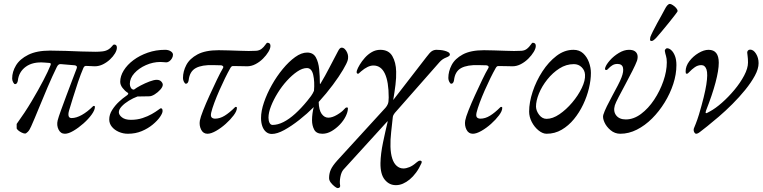

<svg xmlns="http://www.w3.org/2000/svg" viewBox="-20 -668 3888 979"><path d="M108 13Q101 13 90.5 8Q80 3 72 -4Q64 -11 65 -16V-36Q107 -94 141.5 -152Q176 -210 201 -258Q226 -306 237 -334Q239 -338 239 -342Q239 -346 233 -347L207 -349Q148 -354 112 -328Q76 -302 71 -257Q70 -250 66.5 -244.5Q63 -239 57 -239Q52 -239 47 -248.5Q42 -258 42 -268Q42 -302 61.5 -334.5Q81 -367 124 -388.5Q167 -410 235 -410Q275 -410 315.5 -408.5Q356 -407 394.5 -405.5Q433 -404 466 -404Q486 -404 503 -406Q520 -408 533 -416Q543 -422 550.5 -431.5Q558 -441 561 -441Q569 -441 572.5 -437Q576 -433 576 -425Q576 -412 566.5 -396Q557 -380 541 -365Q525 -350 505 -340Q485 -330 463 -330Q454 -330 441 -331Q428 -332 417 -332Q415 -332 411.5 -330Q408 -328 405 -321Q392 -291 378 -250Q364 -209 352 -169.5Q340 -130 332 -104Q327 -86 330 -76Q333 -66 345 -66Q369 -66 397.5 -82Q426 -98 454 -126Q455 -127 456 -127.5Q457 -128 458 -128Q464 -128 464 -123Q464 -107 447.5 -84Q431 -61 405.5 -38.5Q380 -16 354.5 -1Q329 14 311 14Q289 14 278.5 -7.5Q268 -29 274 -54Q278 -70 290.5 -104.5Q303 -139 318.5 -180.5Q334 -222 348.5 -260Q363 -298 371 -319Q374 -327 370.5 -330.5Q367 -334 362 -335L291 -341Q284 -342 279 -338.5Q274 -335 270 -327Q247 -280 223 -224Q199 -168 177.5 -115Q156 -62 139 -24Q131 -5 122 4Q113 13 108 13Z M632 14Q608 14 586 4.5Q564 -5 550.5 -21.5Q537 -38 537 -59Q537 -84 552 -107.5Q567 -131 587 -149.5Q607 -168 622 -178Q630 -183 633 -187.5Q636 -192 630 -196Q617 -204 605 -219.5Q593 -235 593 -251Q593 -280 611 -309Q629 -338 660.5 -361.5Q692 -385 733.5 -399.5Q775 -414 822 -414Q839 -414 850.5 -406.5Q862 -399 862 -389Q862 -380 857 -371Q852 -362 844 -356Q836 -350 828 -350Q823 -350 815 -351Q807 -352 798 -352Q760 -352 724 -336Q688 -320 665 -294.5Q642 -269 642 -240Q642 -229 647.5 -220Q653 -211 663 -211Q676 -221 698 -232.5Q720 -244 742.5 -252.5Q765 -261 779 -261Q794 -261 802 -252.5Q810 -244 810 -236Q810 -225 797.5 -211Q785 -197 769 -187Q753 -177 741 -177Q727 -177 713 -176.5Q699 -176 681 -176Q659 -168 637 -154.5Q615 -141 600.5 -125.5Q586 -110 586 -96Q586 -82 602 -69.5Q618 -57 647 -57Q680 -57 707 -66Q734 -75 754 -86.5Q774 -98 786 -107Q798 -116 800 -116Q809 -116 809 -102Q809 -91 796 -72Q783 -53 759 -33Q735 -13 703 0.5Q671 14 632 14Z M1038 14Q1016 14 1005.5 -7Q995 -28 999 -53Q1002 -70 1016 -105.5Q1030 -141 1049 -182.5Q1068 -224 1086 -261.5Q1104 -299 1116 -319Q1121 -327 1116.5 -331Q1112 -335 1107 -335L1068 -336Q1010 -338 978.5 -321Q947 -304 942 -259Q941 -252 937.5 -246.5Q934 -241 928 -241Q923 -241 918 -250.5Q913 -260 913 -270Q913 -304 930 -336.5Q947 -369 987 -390.5Q1027 -412 1095 -412Q1114 -412 1145.5 -411Q1177 -410 1206.5 -409Q1236 -408 1248 -408Q1268 -408 1285.5 -409Q1303 -410 1315 -420Q1325 -428 1332.5 -439Q1340 -450 1343 -450Q1351 -450 1355 -446Q1359 -442 1359 -434Q1359 -421 1348.5 -403.5Q1338 -386 1321 -369Q1304 -352 1283 -341Q1262 -330 1240 -330Q1234 -330 1219 -330.5Q1204 -331 1189 -331Q1174 -331 1166 -331Q1160 -331 1154 -320Q1142 -299 1127.5 -269.5Q1113 -240 1098.5 -207Q1084 -174 1073 -144.5Q1062 -115 1057 -94Q1053 -76 1059 -69.5Q1065 -63 1077 -63Q1101 -63 1125.5 -78Q1150 -93 1178 -121Q1179 -122 1180 -122.5Q1181 -123 1182 -123Q1188 -123 1188 -118Q1188 -102 1171.5 -80Q1155 -58 1131 -36.5Q1107 -15 1081.5 -0.5Q1056 14 1038 14Z M1366 15Q1349 15 1336.5 4.5Q1324 -6 1317.5 -24.5Q1311 -43 1311 -66Q1311 -102 1326 -146Q1341 -190 1366 -234.5Q1391 -279 1422 -316.5Q1453 -354 1485 -377Q1517 -400 1546 -400Q1577 -400 1590.5 -375.5Q1604 -351 1607.5 -314.5Q1611 -278 1611 -243Q1611 -240 1612.5 -240Q1614 -240 1615 -243Q1638 -281 1659.5 -323Q1681 -365 1703 -406Q1708 -416 1712.5 -420.5Q1717 -425 1722 -425Q1731 -425 1738.5 -417.5Q1746 -410 1750.5 -399Q1755 -388 1755 -379Q1755 -373 1754.5 -368.5Q1754 -364 1753 -361Q1749 -346 1729 -312Q1709 -278 1677 -235Q1645 -192 1605 -148Q1606 -107 1620 -87.5Q1634 -68 1654 -68Q1674 -68 1698.5 -82.5Q1723 -97 1734 -110Q1739 -116 1742 -118Q1745 -120 1748 -120Q1752 -120 1753 -119Q1754 -118 1754 -116Q1754 -98 1743 -75.5Q1732 -53 1713 -33Q1694 -13 1671 0.5Q1648 14 1624 14Q1593 14 1582 -7Q1571 -28 1571 -55Q1571 -72 1573.5 -90.5Q1576 -109 1580 -122Q1546 -88 1506 -56.5Q1466 -25 1429.5 -5Q1393 15 1366 15ZM1370 -31Q1396 -31 1425 -45.5Q1454 -60 1485 -88Q1516 -116 1547 -154Q1557 -166 1566 -178.5Q1575 -191 1581 -205Q1585 -252 1577 -286.5Q1569 -321 1545 -321Q1522 -321 1495.5 -303Q1469 -285 1443 -256.5Q1417 -228 1396 -194Q1375 -160 1362 -127Q1349 -94 1349 -68Q1349 -52 1354.5 -41.5Q1360 -31 1370 -31Z M1701 291Q1697 291 1686.5 283Q1676 275 1667 263.5Q1658 252 1658 240Q1658 217 1666.5 197.5Q1675 178 1700 150L1946 -119Q1953 -127 1957.5 -137.5Q1962 -148 1962 -171Q1962 -251 1942.5 -292.5Q1923 -334 1884 -334Q1856 -334 1821 -304Q1815 -299 1811.5 -295.5Q1808 -292 1806 -292Q1795 -292 1800 -309Q1804 -321 1814.5 -338.5Q1825 -356 1840.5 -373.5Q1856 -391 1876 -402.5Q1896 -414 1919 -414Q1962 -414 1980.5 -382Q1999 -350 2000 -303Q2001 -272 1996.5 -235.5Q1992 -199 1985 -158L2155 -378Q2172 -401 2182.5 -407.5Q2193 -414 2206 -414Q2214 -414 2225.5 -413Q2237 -412 2248 -409Q2259 -406 2266.5 -401.5Q2274 -397 2274 -389Q2274 -382 2254.5 -374.5Q2235 -367 2221 -351L1993 -92Q1990 -88 1987 -83Q1984 -78 1983 -72Q1979 -34 1974.5 5.5Q1970 45 1971 80Q1972 115 1980 140Q1988 165 2003 178Q2018 191 2037 191Q2051 191 2068 184Q2085 177 2103 161Q2113 153 2116.5 152Q2120 151 2122 151Q2126 151 2129 154Q2132 157 2129 164Q2117 191 2101.5 212Q2086 233 2069 247Q2052 261 2034.5 268.5Q2017 276 2000 276Q1966 277 1942.5 249Q1919 221 1920 163Q1921 116 1933 58.5Q1945 1 1957 -49H1955L1731 197Q1720 210 1715.5 234.5Q1711 259 1714 275Q1715 280 1714 283.5Q1713 287 1710 289Q1707 291 1701 291Z M2391 14Q2369 14 2358.5 -7Q2348 -28 2352 -53Q2355 -70 2369 -105.5Q2383 -141 2402 -182.5Q2421 -224 2439 -261.5Q2457 -299 2469 -319Q2474 -327 2469.5 -331Q2465 -335 2460 -335L2421 -336Q2363 -338 2331.5 -321Q2300 -304 2295 -259Q2294 -252 2290.5 -246.5Q2287 -241 2281 -241Q2276 -241 2271 -250.5Q2266 -260 2266 -270Q2266 -304 2283 -336.5Q2300 -369 2340 -390.5Q2380 -412 2448 -412Q2467 -412 2498.5 -411Q2530 -410 2559.5 -409Q2589 -408 2601 -408Q2621 -408 2638.5 -409Q2656 -410 2668 -420Q2678 -428 2685.5 -439Q2693 -450 2696 -450Q2704 -450 2708 -446Q2712 -442 2712 -434Q2712 -421 2701.5 -403.5Q2691 -386 2674 -369Q2657 -352 2636 -341Q2615 -330 2593 -330Q2587 -330 2572 -330.5Q2557 -331 2542 -331Q2527 -331 2519 -331Q2513 -331 2507 -320Q2495 -299 2480.5 -269.5Q2466 -240 2451.5 -207Q2437 -174 2426 -144.5Q2415 -115 2410 -94Q2406 -76 2412 -69.5Q2418 -63 2430 -63Q2454 -63 2478.5 -78Q2503 -93 2531 -121Q2532 -122 2533 -122.5Q2534 -123 2535 -123Q2541 -123 2541 -118Q2541 -102 2524.5 -80Q2508 -58 2484 -36.5Q2460 -15 2434.5 -0.5Q2409 14 2391 14Z M2767 14Q2747 14 2726 -3Q2705 -20 2691.5 -46Q2678 -72 2678 -99Q2678 -146 2696 -200.5Q2714 -255 2745.5 -303.5Q2777 -352 2817.5 -383Q2858 -414 2904 -414Q2934 -414 2953.5 -396Q2973 -378 2983 -350.5Q2993 -323 2993 -296Q2993 -260 2983 -218Q2973 -176 2953.5 -135Q2934 -94 2906.5 -60.5Q2879 -27 2844 -6.5Q2809 14 2767 14ZM2767 -62Q2798 -62 2832.5 -85.5Q2867 -109 2897.5 -145Q2928 -181 2946.5 -219.5Q2965 -258 2963 -287Q2962 -309 2946 -325Q2930 -341 2906 -341Q2867 -341 2832.5 -319Q2798 -297 2770.5 -262.5Q2743 -228 2728 -191Q2713 -154 2713 -124Q2714 -102 2729.5 -82Q2745 -62 2767 -62Z M3143 14Q3115 14 3093.5 -4Q3072 -22 3062 -44.5Q3052 -67 3056 -82Q3062 -101 3074.5 -126.5Q3087 -152 3102 -179.5Q3117 -207 3130 -232Q3143 -257 3149 -273Q3161 -304 3156.5 -323Q3152 -342 3128 -342Q3113 -342 3101.5 -334.5Q3090 -327 3083 -319Q3076 -311 3072 -311Q3067 -311 3065.5 -313.5Q3064 -316 3066 -323Q3071 -339 3090 -360.5Q3109 -382 3135.5 -398Q3162 -414 3187 -414Q3207 -414 3217.5 -406.5Q3228 -399 3230.5 -386.5Q3233 -374 3228 -358Q3221 -339 3204.5 -306.5Q3188 -274 3169 -238.5Q3150 -203 3134.5 -173.5Q3119 -144 3115 -131Q3106 -100 3122 -79.5Q3138 -59 3171 -59Q3211 -59 3248.5 -87Q3286 -115 3315.5 -159.5Q3345 -204 3362.5 -254.5Q3380 -305 3380 -350Q3380 -370 3376 -382.5Q3372 -395 3370 -408Q3369 -413 3373.5 -417.5Q3378 -422 3381 -422Q3392 -422 3403 -412Q3414 -402 3421.5 -383Q3429 -364 3429 -336Q3429 -289 3413 -240Q3397 -191 3369 -145.5Q3341 -100 3305 -64Q3269 -28 3227.5 -7Q3186 14 3143 14ZM3302 -459Q3294 -459 3294.5 -467Q3295 -475 3296 -479Q3300 -490 3309.5 -509Q3319 -528 3331 -550Q3343 -572 3354 -591.5Q3365 -611 3371 -623Q3376 -633 3382.5 -640.5Q3389 -648 3396 -648Q3401 -648 3410.5 -642Q3420 -636 3427.5 -627.5Q3435 -619 3435 -611Q3435 -609 3422 -592Q3409 -575 3390 -551.5Q3371 -528 3353 -506.5Q3335 -485 3325 -474Q3320 -469 3314 -464Q3308 -459 3302 -459Z M3529 14Q3526 14 3522.5 10Q3519 6 3517.5 0Q3516 -6 3518 -13Q3519 -15 3527.5 -36.5Q3536 -58 3544 -84Q3573 -182 3581.5 -236.5Q3590 -291 3582.5 -313.5Q3575 -336 3556 -336Q3538 -336 3522.5 -325Q3507 -314 3497 -303Q3487 -292 3483 -292Q3478 -292 3477 -294.5Q3476 -297 3476 -304Q3476 -331 3495 -356Q3514 -381 3541.5 -397.5Q3569 -414 3593 -414Q3619 -414 3632 -397.5Q3645 -381 3645 -348Q3645 -310 3628.5 -247.5Q3612 -185 3580 -104Q3579 -100 3578 -95.5Q3577 -91 3581 -91Q3584 -91 3587 -93Q3590 -95 3600 -100Q3628 -115 3661 -144Q3694 -173 3724.5 -209.5Q3755 -246 3774.5 -283Q3794 -320 3794 -349Q3794 -369 3792 -382.5Q3790 -396 3790 -400Q3790 -406 3794 -410.5Q3798 -415 3805 -415Q3822 -415 3835 -394Q3848 -373 3848 -346Q3848 -317 3829 -282Q3810 -247 3780 -210Q3750 -173 3714.5 -137.5Q3679 -102 3645 -73Q3611 -44 3586 -24Q3561 -5 3549.5 4.5Q3538 14 3529 14Z"/></svg>

Font: EB Garamond
Style: Italic
Weight: 400
Italic angle: -17.2°
Designer: Georg Duffner and Octavio Pardo
Foundry: Georg Duffner
Version: Version 1.001